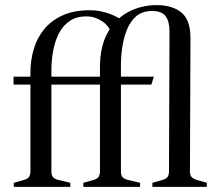

<svg xmlns="http://www.w3.org/2000/svg" viewBox="-20 -731 856 751"><path d="M34 0V-16L73 -27Q88 -31 93.5 -39Q99 -47 99 -61V-400H33V-431H99V-447Q99 -495 112 -539Q125 -583 153 -617Q181 -651 225 -671Q269 -691 332 -691Q370 -691 407.5 -677.5Q445 -664 466 -644L415 -601Q407 -630 378.5 -648.5Q350 -667 318 -667Q280 -667 253.5 -649.5Q227 -632 211 -601.5Q195 -571 188 -533Q181 -495 181 -455V-431H414L404 -400H181V-59Q181 -46 187 -38.5Q193 -31 209 -27L255 -16V0ZM306 0V-16L345 -27Q360 -31 365.5 -39Q371 -47 371 -61V-400H305V-431H371V-467Q371 -549 401 -603Q431 -657 481.5 -684Q532 -711 594 -711Q653 -711 689 -682.5Q725 -654 725 -582L723 -59Q723 -45 730 -38Q737 -31 750 -27L789 -16V0H576V-16L615 -27Q630 -31 635.5 -39Q641 -47 641 -61L643 -608Q643 -647 628 -667.5Q613 -688 574 -688Q537 -688 513.5 -668Q490 -648 477 -616Q464 -584 458.5 -547.5Q453 -511 453 -477V-431H582L572 -400H453V-59Q453 -46 459 -38.5Q465 -31 481 -27L528 -16V0Z"/></svg>

Font: Ibarra Real Nova Medium
Style: Regular
Weight: 500
Designer: Jose Maria Ribagorda & Octavio Pardo
Foundry: Jose Maria Ribagorda
Version: Version 2.000